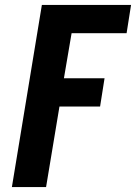

<svg xmlns="http://www.w3.org/2000/svg" viewBox="-20 -755 549 775"><path d="M28 0 149 -735H509L491 -621H269L238 -439H402L384 -325H220L166 0Z"/></svg>

Font: Iosevka Heavy
Style: Italic
Weight: 900
Italic angle: -9°
Monospace: yes
Designer: Belleve Invis
Foundry: Belleve Invis
Version: Version 32.5.0; ttfautohint (v1.8.4)